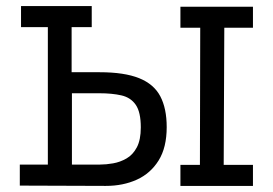

<svg xmlns="http://www.w3.org/2000/svg" viewBox="-20 -610 895 630"><path d="M45 -1V-70H137V-521H49V-590H281V-521H215V-373H307Q388 -373 436.5 -353.5Q485 -334 506 -294Q527 -254 527 -193Q527 -126 500.5 -83.5Q474 -41 429 -20.5Q384 0 327 0ZM216 -70H308Q328 -70 351 -74Q374 -78 395 -90Q416 -102 429 -126.5Q442 -151 442 -192Q442 -242 425.5 -266Q409 -290 378.5 -297Q348 -304 306 -304H216ZM572 0V-69H636L637 -519H572V-588H810V-519H716L714 -69H810V0Z"/></svg>

Font: Podkova VF Beta
Style: Regular
Weight: 400
Designer: Ilya Yudin
Foundry: Cyreal (www.cyreal.org)
Version: Version 2.100